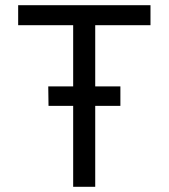

<svg xmlns="http://www.w3.org/2000/svg" viewBox="-20 -720 650 740"><path d="M50 -700V-623H262V-387H166L167 -312H262V0H347V-312H444V-387H347V-623H560V-700Z"/></svg>

Font: Necto Mono
Style: Regular
Weight: 400
Designer: Marco Condello
Foundry: Collletttivo
Version: Version 1.300;Glyphs 3.2 (3217)